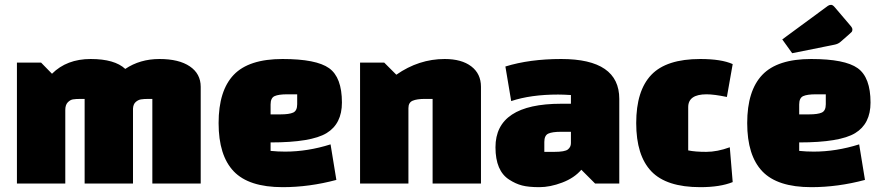

<svg xmlns="http://www.w3.org/2000/svg" viewBox="-20 -759 3645 794"><path d="M330 -350H316Q293 -350 281.5 -348Q270 -346 260 -335.5Q250 -325 250 -304V0H50V-500H150L195 -454Q256 -515 355 -515Q454 -515 498 -474Q559 -515 639.5 -515Q720 -515 765 -484.5Q810 -454 810 -400V0H610V-350H596Q575 -350 563 -348Q551 -346 541 -337Q531 -328 530 -310V0H330Z M1099 -170V-135Q1129 -132 1159 -132Q1252 -132 1347 -162L1371 -15Q1259 15 1149 15Q1009 15 946.5 -50.5Q884 -116 884 -250Q884 -384 946.5 -449.5Q1009 -515 1148.5 -515Q1288 -515 1341 -477Q1394 -439 1394 -335Q1394 -247 1330.5 -208.5Q1267 -170 1099 -170ZM1099 -327V-286H1140Q1176 -286 1192.5 -293.5Q1209 -301 1209 -328V-369H1168Q1132 -369 1115.5 -361.5Q1099 -354 1099 -327Z M1569 -500 1619 -450Q1712 -515 1819 -515Q1889 -515 1929 -484.5Q1969 -454 1969 -400V0H1769V-350H1738Q1704 -350 1686.5 -342.5Q1669 -335 1669 -312V0H1469V-500Z M2301 -515Q2541 -515 2541 -350V0H2441L2384 -57Q2355 -23 2305 -4Q2255 15 2210.5 15Q2166 15 2139 8Q2112 1 2086 -16Q2029 -52 2029 -150Q2029 -330 2301 -330H2341V-366Q2309 -368 2288 -368Q2175 -368 2094 -341L2070 -484Q2170 -515 2301 -515ZM2231 -172V-131H2272Q2316 -131 2328.5 -141Q2341 -151 2341 -167V-214H2300Q2264 -214 2247.5 -206.5Q2231 -199 2231 -172Z M2998 -150 3010 -6Q2958 15 2876 15Q2736 15 2673.5 -50.5Q2611 -116 2611 -250Q2611 -384 2673.5 -449.5Q2736 -515 2876 -515Q2963 -515 3010 -494L2986 -358Q2933 -369 2902 -369Q2826 -369 2826 -316V-137Q2855 -131 2900.5 -131Q2946 -131 2998 -150Z M3285 -170V-135Q3315 -132 3345 -132Q3438 -132 3533 -162L3557 -15Q3445 15 3335 15Q3195 15 3132.5 -50.5Q3070 -116 3070 -250Q3070 -384 3132.5 -449.5Q3195 -515 3334.5 -515Q3474 -515 3527 -477Q3580 -439 3580 -335Q3580 -247 3516.5 -208.5Q3453 -170 3285 -170ZM3285 -327V-286H3326Q3362 -286 3378.5 -293.5Q3395 -301 3395 -328V-369H3354Q3318 -369 3301.5 -361.5Q3285 -354 3285 -327ZM3430 -574 3256 -539 3215 -596 3404 -735Q3410 -739 3417 -739Q3424 -739 3433 -728L3496 -654Q3505 -644 3505 -637.5Q3505 -631 3502.5 -627.5Q3500 -624 3456 -586Q3446 -577 3430 -574Z"/></svg>

Font: Changa One
Style: Regular
Weight: 400
Designer: Eduardo Rodriguez Tunni
Foundry: Eduardo Rodriguez Tunni
Version: Version 1.003